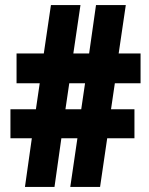

<svg xmlns="http://www.w3.org/2000/svg" viewBox="-20 -734 585 754"><path d="M431 -407H532V-524H446L474 -714H357L330 -524H268L296 -714H180L152 -524H45V-407H136L121 -305H21V-191H105L78 0H194L221 -191H284L256 0H373L401 -191H508V-305H416ZM237 -305 252 -407H314L299 -305Z"/></svg>

Font: Noto Sans Lao ExtraCondensed Black
Style: Regular
Weight: 900
Width: 2
Designer: Monotype Design Team
Foundry: Monotype Imaging Inc.
Version: Version 2.003